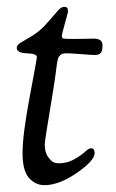

<svg xmlns="http://www.w3.org/2000/svg" viewBox="-20 -530 339 562"><path d="M29 -390Q29 -398 39.5 -404.5Q50 -411 71.5 -423.5Q93 -436 111 -455Q123 -468 134 -481Q145 -494 149.5 -499Q154 -504 158.5 -507Q163 -510 169 -510Q179 -510 179 -498Q179 -492 170 -461.5Q161 -431 161 -423Q161 -418 166.5 -417Q172 -416 196 -416Q219 -416 235.5 -416.5Q252 -417 254 -417Q280 -417 280 -398Q280 -381 275 -375Q270 -369 256 -369Q249 -369 218 -371.5Q187 -374 175 -374Q169 -374 164.5 -373Q160 -372 157 -369Q154 -366 152 -363.5Q150 -361 149 -355Q148 -349 147 -345Q146 -341 145 -331Q144 -321 143 -315Q140 -291 131.5 -240Q123 -189 117 -151.5Q111 -114 111 -107Q111 -83 121.5 -69.5Q132 -56 139 -54Q146 -52 152 -52Q176 -52 196 -63Q216 -74 228 -85Q240 -96 246 -96Q257 -96 257 -82Q257 -60 205 -24Q153 12 110 12Q84 12 65 -9Q46 -30 46 -82Q46 -136 67 -247Q88 -358 88 -363Q88 -373 58.5 -374Q29 -375 29 -390Z"/></svg>

Font: OFL Sorts Mill Goudy TT
Style: Italic
Weight: 500
Italic angle: -6°
Version: Version 003.000